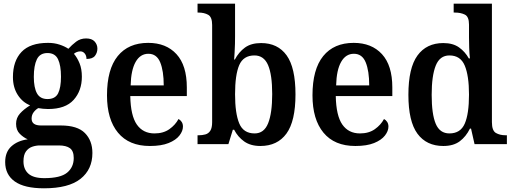

<svg xmlns="http://www.w3.org/2000/svg" viewBox="-20 -780 2777 1039"><path d="M218 239Q112 239 60 202Q8 165 8 97Q8 42 42 11.5Q76 -19 130 -26Q107 -36 87 -56Q67 -76 67 -110Q67 -142 88 -165.5Q109 -189 143 -210Q102 -226 76 -266.5Q50 -307 50 -363Q50 -450 96.5 -499Q143 -548 240 -548Q274 -548 302.5 -538.5Q331 -529 350 -516Q369 -537 392 -554.5Q415 -572 446 -572Q477 -572 492 -555.5Q507 -539 507 -517Q507 -495 494 -478Q481 -461 448 -461Q448 -479 438.5 -490.5Q429 -502 415 -502Q405 -502 396 -498.5Q387 -495 380 -489Q398 -468 410.5 -437.5Q423 -407 423 -365Q423 -289 378.5 -239.5Q334 -190 240 -190Q229 -190 212.5 -191.5Q196 -193 187 -195Q173 -187 162 -172.5Q151 -158 151 -138Q151 -101 202 -101H309Q399 -101 439.5 -60Q480 -19 480 48Q480 137 415.5 188Q351 239 218 239ZM237 -244Q279 -244 294.5 -275Q310 -306 310 -365Q310 -426 294 -459.5Q278 -493 237 -493Q196 -493 179.5 -459Q163 -425 163 -364Q163 -306 180 -275Q197 -244 237 -244ZM220 184Q307 184 343 154.5Q379 125 379 75Q379 37 358.5 22Q338 7 298 7H196Q175 7 154.5 14Q134 21 120.5 39.5Q107 58 107 93Q107 136 134 160Q161 184 220 184Z M791 10Q678 10 618.5 -62Q559 -134 559 -264Q559 -405 617 -476.5Q675 -548 782 -548Q879 -548 935 -487Q991 -426 991 -307V-260H685Q687 -154 720.5 -106Q754 -58 816 -58Q864 -58 896.5 -81Q929 -104 946 -136Q956 -131 963 -120.5Q970 -110 970 -95Q970 -71 951 -46.5Q932 -22 892.5 -6Q853 10 791 10ZM866 -318Q866 -396 847 -442.5Q828 -489 783 -489Q739 -489 714 -445Q689 -401 687 -318Z M1389 10Q1336 10 1301.5 -14.5Q1267 -39 1247 -78H1240L1216 0H1049V-48H1056Q1074 -48 1091 -52.5Q1108 -57 1118 -72.5Q1128 -88 1128 -119V-645Q1128 -688 1106.5 -700Q1085 -712 1054 -712H1049V-760H1252V-583Q1252 -566 1251.5 -542Q1251 -518 1249.5 -495Q1248 -472 1247 -458H1251Q1272 -498 1305.5 -522.5Q1339 -547 1393 -547Q1483 -547 1531 -480.5Q1579 -414 1579 -269Q1579 -124 1530 -57Q1481 10 1389 10ZM1358 -58Q1409 -58 1431 -113Q1453 -168 1453 -271Q1453 -376 1430.5 -428Q1408 -480 1357 -480Q1297 -480 1274.5 -427.5Q1252 -375 1252 -270Q1252 -167 1274.5 -112.5Q1297 -58 1358 -58Z M1903 10Q1790 10 1730.5 -62Q1671 -134 1671 -264Q1671 -405 1729 -476.5Q1787 -548 1894 -548Q1991 -548 2047 -487Q2103 -426 2103 -307V-260H1797Q1799 -154 1832.5 -106Q1866 -58 1928 -58Q1976 -58 2008.5 -81Q2041 -104 2058 -136Q2068 -131 2075 -120.5Q2082 -110 2082 -95Q2082 -71 2063 -46.5Q2044 -22 2004.5 -6Q1965 10 1903 10ZM1978 -318Q1978 -396 1959 -442.5Q1940 -489 1895 -489Q1851 -489 1826 -445Q1801 -401 1799 -318Z M2379 10Q2288 10 2239 -56.5Q2190 -123 2190 -267Q2190 -412 2239 -479.5Q2288 -547 2379 -547Q2431 -547 2464 -523.5Q2497 -500 2517 -464H2523Q2520 -490 2519 -521Q2518 -552 2518 -578V-647Q2518 -690 2495.5 -701Q2473 -712 2442 -712H2435V-760H2642V-119Q2642 -73 2663.5 -60.5Q2685 -48 2716 -48H2723V0H2548L2529 -84H2523Q2502 -41 2468 -15.5Q2434 10 2379 10ZM2412 -58Q2472 -58 2495 -111Q2518 -164 2518 -268Q2518 -370 2495 -425Q2472 -480 2412 -480Q2360 -480 2338 -425Q2316 -370 2316 -267Q2316 -162 2338 -110Q2360 -58 2412 -58Z"/></svg>

Font: Noto Serif Tamil SemiCondensed SemiBold
Style: Regular
Weight: 600
Width: 4
Designer: Indian Type Foundry, Tom Grace, and the Monotype Design Team
Foundry: Monotype Imaging Inc.
Version: Version 2.004; ttfautohint (v1.8.4.7-5d5b)